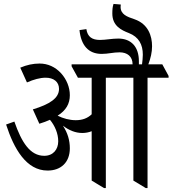

<svg xmlns="http://www.w3.org/2000/svg" viewBox="-20 -950 877 976"><path d="M222 -83C290 -83 335 -125 335 -196C335 -237 324 -274 300 -311C330 -288 363 -274 398 -274C415 -274 431 -277 446 -283V-32L509 6H518V-555H658V-32L721 6H730V-555H837V-564L805 -623H734C746 -654 753 -685 753 -715C753 -768 733 -828 664 -852C625 -865 593 -877 593 -915C593 -918 593 -921 594 -927L557 -930C552 -915 551 -900 551 -881C551 -819 596 -797 635 -782C686 -762 706 -723 706 -672C706 -657 704 -640 702 -623H686C686 -628 686 -634 686 -639C686 -711 648 -754 581 -754C549 -754 517 -747 488 -747C449 -747 425 -762 419 -802L384 -797C392 -721 428 -676 497 -676C530 -676 555 -684 588 -684C627 -684 654 -663 654 -623H344V-613L376 -555H446V-369C425 -349 399 -339 365 -339C334 -339 300 -348 273 -362C316 -389 335 -423 335 -466C335 -507 318 -547 291 -577C261 -610 223 -627 181 -627C148 -627 116 -620 83 -606L117 -531C151 -546 184 -555 212 -555C253 -555 280 -534 280 -498C280 -451 233 -420 147 -394L180 -321C200 -327 218 -334 234 -341C259 -311 276 -271 276 -232C276 -190 250 -158 205 -158C133 -158 90 -226 53 -332L11 -317C51 -193 114 -83 222 -83Z"/></svg>

Font: Noto Serif Devanagari Condensed
Style: Regular
Weight: 400
Width: 3
Designer: Universal Thirst, Indian Type Foundry and the Monotype Design Team
Foundry: Monotype Imaging Inc.
Version: Version 2.004